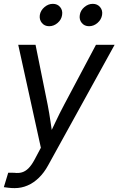

<svg xmlns="http://www.w3.org/2000/svg" viewBox="-30 -759 608 985"><path d="M-10.3 201.2 12.2 127 43.9 127.4Q64.9 130.4 82.5 125.2Q100.1 120.1 116 104.5Q131.8 88.9 147.5 59.6L179.7 -1L63.5 -529.3H152.3L214.8 -220.2Q223.1 -177.2 229.2 -134.5Q235.4 -91.8 241.7 -50.3H215.3Q235.4 -91.8 255.4 -134.5Q275.4 -177.2 298.3 -220.2L462.4 -529.3H558.1L216.8 89.4Q196.3 127 169.4 153.1Q142.6 179.2 111.3 192.6Q80.1 206.1 45.4 206.1Q28.8 206.1 14.2 204.3Q-0.5 202.6 -10.3 201.2ZM426.8 -624.5Q403.3 -624.5 389.4 -641.4Q375.5 -658.2 379.4 -682.1Q382.8 -705.6 402.6 -722.4Q422.4 -739.3 445.8 -739.3Q469.7 -739.3 483.6 -722.4Q497.6 -705.6 493.7 -682.1Q489.7 -658.2 470.2 -641.4Q450.7 -624.5 426.8 -624.5ZM222.2 -624.5Q198.7 -624.5 184.8 -641.4Q170.9 -658.2 174.3 -682.1Q178.2 -705.6 198 -722.4Q217.8 -739.3 241.2 -739.3Q265.1 -739.3 278.8 -722.4Q292.5 -705.6 288.6 -682.1Q285.2 -658.2 265.6 -641.4Q246.1 -624.5 222.2 -624.5Z"/></svg>

Font: Inter 24pt
Style: Italic
Weight: 400
Italic angle: -9.3988°
Designer: Rasmus Andersson
Foundry: rsms
Version: Version 4.001;git-66647c0bb